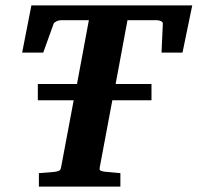

<svg xmlns="http://www.w3.org/2000/svg" viewBox="-20 -691 732 711"><path d="M655.8 -496.1H578.1L583 -603Q583.5 -609.4 575.9 -612.8Q568.4 -616.2 561 -616.2H452.1L408.2 -379.9H541V-319.8H396L349.1 -69.8Q347.7 -61 353.3 -58.6Q358.9 -56.2 368.2 -55.2L425.8 -49.8V0H124V-49.8Q133.8 -50.8 143.3 -51.3Q152.8 -51.8 161.1 -52.7Q170.4 -53.7 179.2 -54.2Q189.5 -55.2 197 -58.1Q204.6 -61 206.1 -70.8L252.9 -319.8H120.1V-379.9H265.1L309.1 -616.2H206.1Q202.6 -616.2 198.2 -615.2Q193.8 -614.3 189.7 -612.3Q185.5 -610.4 182.4 -607.9Q179.2 -605.5 178.2 -602.1L140.1 -496.1H62L96.2 -670.9H691.9Z"/></svg>

Font: Charis SIL Phon
Style: Bold Italic
Weight: 700
Italic angle: -11°
Foundry: SIL International
Version: Version 5.000